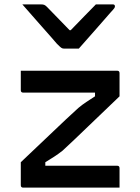

<svg xmlns="http://www.w3.org/2000/svg" viewBox="-20 -857 640 877"><path d="M340 -635H272Q265 -635 259.5 -639Q254 -643 240 -657Q233 -666 214.5 -686.5Q196 -707 172.5 -734Q149 -761 125 -788Q101 -815 82 -837H165Q176 -837 181.5 -835Q187 -833 194 -826Q205 -815 231.5 -787.5Q258 -760 298 -719H303Q342 -759 368.5 -786.5Q395 -814 418 -837H495Q505 -837 505 -828Q505 -824 502 -819.5Q499 -815 485 -800Q473 -787 453.5 -764Q434 -741 411.5 -716Q389 -691 370 -669Q351 -647 340 -635ZM75 -534H515Q526 -534 526 -523V-417Q443 -338 381.5 -278.5Q320 -219 266 -169Q247 -154 228.5 -142Q210 -130 187 -116V-100H515Q526 -100 526 -89V0H86Q75 0 75 -11V-116Q161 -197 222.5 -256Q284 -315 338 -364Q356 -379 374 -391Q392 -403 414 -417V-434H86Q75 -434 75 -445Z"/></svg>

Font: Recursive Mn Lnr St Med
Style: Regular
Weight: 500
Monospace: yes
Version: Version 1.079;hotconv 1.0.112;makeotfexe 2.5.65598; ttfautoh